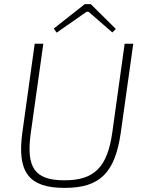

<svg xmlns="http://www.w3.org/2000/svg" viewBox="-20 -903 706 935"><path d="M422 -883H393L242 -764L256 -744L402 -846H411L527 -745L544 -762ZM629 -690H587L527 -259C503 -88 439 -25 294 -25C150 -25 106 -85 130 -256L191 -690H149L89 -259C62 -64 120 12 295 12C467 12 540 -62 568 -256Z"/></svg>

Font: Exo 2 Extra Light
Style: Italic
Weight: 250
Italic angle: -8°
Designer: Natanael Gama
Version: Version 1.001;PS 001.001;hotconv 1.0.88;makeotf.lib2.5.64775